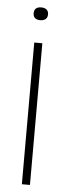

<svg xmlns="http://www.w3.org/2000/svg" viewBox="-51 -536 257 733"><g transform="rotate(5 77.5 -169.5)"><path d="M105 -484V-485C105 -500 95 -509 77 -509C59 -509 50 -500 50 -485V-484C50 -469 59 -460 77 -460C95 -460 105 -469 105 -484ZM62 170H93V-373H62Z"/></g></svg>

Font: LT Wave Thin
Style: Regular
Weight: 100
Designer: Daniel Lyons
Version: Version 2.5 (Glyphs App)